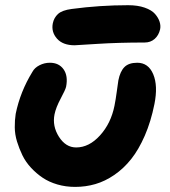

<svg xmlns="http://www.w3.org/2000/svg" viewBox="-20 -736 659 746"><path d="M270 -560.1Q224.1 -560.1 201.4 -585.9Q178.7 -611.8 185.1 -645Q189.5 -667 205.3 -681.6Q221.2 -696.3 258.8 -701.2Q368.2 -715.8 478 -715.8Q515.1 -715.8 542.2 -706.3Q569.3 -696.8 582.3 -681.9Q595.2 -667 600.1 -651.6Q605 -636.2 602.1 -622.1Q596.7 -598.6 580.8 -584.7Q564.9 -570.8 542 -570.8Q440.4 -570.8 356.4 -565.4Q272.5 -560.1 270 -560.1ZM272 -9.8Q235.4 -9.8 202.9 -19.3Q170.4 -28.8 145.8 -45.4Q121.1 -62 100.3 -84.5Q79.6 -106.9 67.1 -132.6Q54.7 -158.2 46.1 -186Q37.6 -213.9 37.4 -241.2Q37.1 -268.6 41 -293.9Q58.6 -379.9 106 -457Q114.3 -472.7 133.3 -482.4Q152.3 -492.2 173.8 -492.2Q209 -492.2 227.1 -466.6Q245.1 -440.9 236.8 -398.9Q234.4 -387.7 215.8 -353Q197.3 -318.4 191.9 -292Q182.6 -246.1 209 -204.6Q235.4 -163.1 275.9 -163.1Q326.2 -163.1 368.7 -210Q411.1 -256.8 424.8 -325.2Q429.7 -349.6 433.8 -380.6Q438 -411.6 439.9 -423.8Q446.8 -458.5 463.4 -475.3Q480 -492.2 513.2 -492.2Q556.6 -492.2 575.4 -447.5Q594.2 -402.8 580.1 -332Q566.4 -263.7 542.7 -209.2Q519 -154.8 489.7 -117.9Q460.4 -81.1 424.3 -56.4Q388.2 -31.7 350.6 -20.8Q313 -9.8 272 -9.8Z"/></svg>

Font: Shantell Sans Irregular
Style: Bold Italic
Weight: 700
Italic angle: -11.31°
Designer: Stephen Nixon, Anya Danilova, Shantell Martin
Foundry: Arrow Type
Version: Version 1.006;[9816181b4]